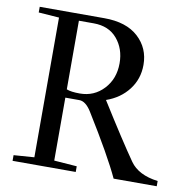

<svg xmlns="http://www.w3.org/2000/svg" viewBox="-76 -739 812 814"><g transform="rotate(10 330.5 -331.5)"><path d="M30.3 0V-24.4L118.7 -30.8V-632.3L30.3 -638.7V-663.1H308.6Q403.3 -663.1 454.8 -616Q506.3 -568.8 506.3 -496.6Q506.3 -436 470.9 -389.9Q435.5 -343.8 375.5 -322.8Q475.1 -163.6 530.8 -84Q566.4 -33.2 650.9 -22.5V0H465.3Q423.3 -90.8 316.4 -263.2Q291.5 -302.7 264.2 -302.7H204.1V-31.7L302.2 -24.4V0ZM204.1 -633.8V-338.4Q222.7 -330.6 261.2 -330.6Q322.8 -330.6 364 -374.8Q405.3 -418.9 405.3 -485.8Q405.3 -548.3 369.1 -591.1Q333 -633.8 267.6 -633.8Z"/></g></svg>

Font: Elstob 18pt
Style: Regular
Weight: 400
Designer: Peter S. Baker
Version: Version 1.015